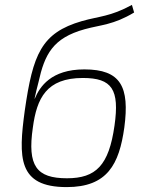

<svg xmlns="http://www.w3.org/2000/svg" viewBox="-20 -751 602 783"><path d="M518 -731C430 -683 384 -685 314 -665C148 -617 114 -529 81 -300C55 -109 52 12 252 12C418 12 466 -81 487 -231C509 -397 473 -468 324 -468C188 -468 142 -397 122 -349H121C126 -371 131 -395 137 -416C162 -529 195 -596 326 -632C391 -650 442 -649 527 -700ZM318 -433C437 -433 468 -386 447 -239C424 -76 371 -24 253 -24C129 -24 91 -74 114 -231C130 -350 169 -433 318 -433Z"/></svg>

Font: Exo 2 Extra Light
Style: Italic
Weight: 250
Italic angle: -8°
Designer: Natanael Gama
Version: Version 1.001;PS 001.001;hotconv 1.0.88;makeotf.lib2.5.64775